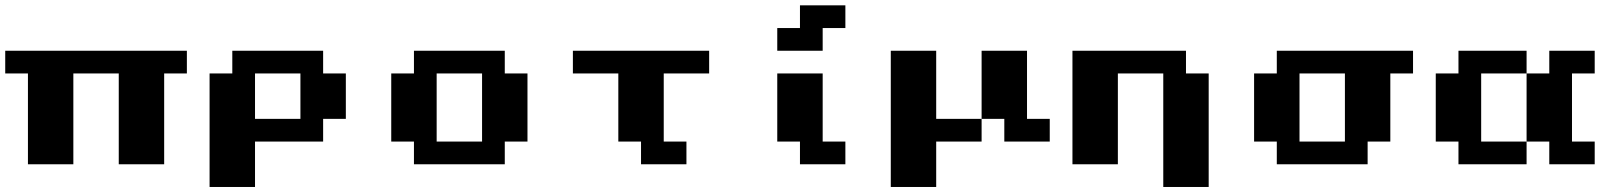

<svg xmlns="http://www.w3.org/2000/svg" viewBox="-20 -628 6116 734"><path d="M86.8 0V-347.2H0V-434H694.4V-347.2H607.6V0H434V-347.2H260.4V0Z M954.9 -173.6H1128.5V-347.2H954.9ZM954.9 -86.8V86.8H781.2V-347.2H868.1V-434H1215.3V-347.2H1302.1V-173.6H1215.3V-86.8Z M1562.5 0V-86.8H1475.7V-347.2H1562.5V-434H1909.7V-347.2H1996.5V-86.8H1909.7V0ZM1649.3 -86.8H1822.9V-347.2H1649.3Z M2517.4 -86.8H2604.2V0H2430.6V-86.8H2343.8V-347.2H2170.1V-434H2691V-347.2H2517.4Z M3211.8 0H3038.2V-86.8H2951.4V-347.2H3125V-86.8H3211.8ZM3125 -520.8V-434H2951.4V-520.8H3038.2V-607.6H3211.8V-520.8Z M3385.4 86.8V-434H3559V-173.6H3732.6V-86.8H3559V86.8ZM3906.2 -173.6H3993.1V-86.8H3819.4V-173.6H3732.6V-434H3906.2Z M4427.1 86.8V-347.2H4253.5V0H4079.9V-434H4513.9V-347.2H4600.7V86.8Z M4861.1 0V-86.8H4774.3V-347.2H4861.1V-434H5381.9V-347.2H5295.1V-86.8H5208.3V0ZM4947.9 -86.8H5121.5V-347.2H4947.9Z M5816 -86.8V-347.2H5642.4V-86.8ZM5816 -347.2H5902.8V-434H6076.4V-347.2H5989.6V-86.8H6076.4V0H5902.8V-86.8H5816V0H5555.6V-86.8H5468.8V-347.2H5555.6V-434H5816Z"/></svg>

Font: 8-bit Operator+ 8
Style: Bold
Weight: 700
Designer: GrandChaos9000
Version: Version 1.3.0 - August 1, 2014